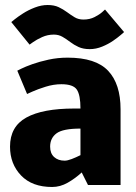

<svg xmlns="http://www.w3.org/2000/svg" viewBox="-20 -738 543 766"><path d="M180 -153Q180 -126 196 -111.5Q212 -97 238 -97Q249 -97 266 -103.5Q283 -110 301 -119V-225Q231 -225 205.5 -206Q180 -187 180 -153ZM188 8Q108 8 64 -38Q20 -84 20 -153Q20 -233 85 -269Q150 -305 276 -305H301Q301 -359 286.5 -380.5Q272 -402 225 -402Q194 -402 162 -392Q130 -382 109 -372.5Q88 -363 88 -363L49 -456Q49 -456 65 -464Q81 -472 109 -482Q137 -492 173.5 -500Q210 -508 250 -508Q362 -508 411.5 -455.5Q461 -403 461 -302V0H331L306 -50Q280 -26 250 -9Q220 8 188 8ZM25 -650Q25 -650 38 -660.5Q51 -671 72 -684.5Q93 -698 119 -708Q145 -718 170 -718Q196 -718 214 -709.5Q232 -701 247.5 -689.5Q263 -678 278 -669Q293 -660 313 -660Q338 -660 357.5 -670Q377 -680 388 -690Q399 -700 399 -700L475 -610Q475 -610 463 -599.5Q451 -589 431.5 -575.5Q412 -562 387.5 -552Q363 -542 338 -542Q312 -542 293.5 -550.5Q275 -559 260 -570.5Q245 -582 229.5 -591Q214 -600 195 -600Q170 -600 148 -590Q126 -580 112 -570Q98 -560 98 -560Z"/></svg>

Font: Epunda Sans ExtraBold
Style: Regular
Weight: 800
Designer: Simon Atzbach
Foundry: typofactur
Version: Version 2.204; ttfautohint (v1.8.4.7-5d5b)